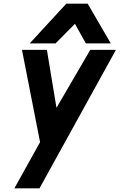

<svg xmlns="http://www.w3.org/2000/svg" viewBox="-20 -770 658 1040"><path d="M141 -535 339 -750H455L580 -535H445L386 -641L281 -535ZM58 250 197 0 99 -500H234L286 -186L469 -500H608L194 250Z"/></svg>

Font: Hermit
Style: Bold Italic
Weight: 700
Italic angle: -10°
Designer: Pablo Caro
Version: Version 2.000;PS 002.000;hotconv 1.0.88;makeotf.lib2.5.64775